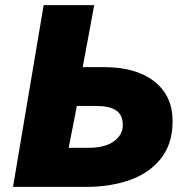

<svg xmlns="http://www.w3.org/2000/svg" viewBox="-20 -732 750 752"><path d="M151 -712H349L304 -469H389Q513 -469 584.5 -413Q656 -357 656 -257Q656 -169 610.5 -111.5Q565 -54 488.5 -27Q412 0 318 0H31ZM461 -242Q461 -282 435 -299.5Q409 -317 356 -317H281L249 -153H325Q391 -153 426 -178.5Q461 -204 461 -242Z"/></svg>

Font: Nebula Sans Black
Style: Regular
Weight: 900
Italic angle: -9°
Designer: Paul D. Hunt for Adobe (as Source Sans)
Foundry: Nebula Entertainment & Broadcasting LLC
Version: Version 1.010